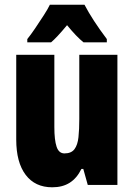

<svg xmlns="http://www.w3.org/2000/svg" viewBox="-20 -786 569 816"><path d="M479 -553V0H353L334 -68H326Q307 -29 276.5 -9.5Q246 10 202 10Q129 10 89 -43Q49 -96 49 -193V-553H211V-246Q211 -191 220.5 -162.5Q230 -134 254 -134Q283 -134 296.5 -152Q310 -170 313.5 -203Q317 -236 317 -280V-553ZM339 -766Q373 -701 434 -620V-606H335Q305 -630 265 -679Q221 -626 197 -606H96V-620Q110 -637 129 -665Q148 -693 166 -721Q184 -749 192 -766Z"/></svg>

Font: Noto Sans Kannada ExtraCondensed Black
Style: Regular
Weight: 900
Width: 2
Designer: Jelle Bosma - Monotype Design Team
Foundry: Monotype Imaging Inc.
Version: Version 2.005; ttfautohint (v1.8.4.7-5d5b)